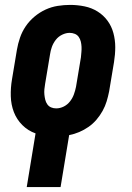

<svg xmlns="http://www.w3.org/2000/svg" viewBox="-20 -548 540 783"><path d="M89 215 125 -4Q94 -15 71 -38Q48 -61 36.5 -91Q25 -121 24 -155.5Q23 -190 29 -225L49 -345Q53 -369 61.5 -394Q70 -419 85 -441Q100 -463 121 -480.5Q142 -498 166 -509Q190 -520 215.5 -524Q241 -528 266 -528Q266 -528 266 -528Q266 -528 266 -528Q296 -528 325 -522Q354 -516 378 -501Q402 -486 418.5 -463.5Q435 -441 442.5 -413Q450 -385 450 -355.5Q450 -326 445 -295L425 -175Q421 -155 415 -135Q409 -115 398.5 -96Q388 -77 373.5 -60Q359 -43 341 -30.5Q323 -18 303 -9.5Q283 -1 262 3L227 215ZM209 -106Q225 -106 240 -113.5Q255 -121 265.5 -134.5Q276 -148 281.5 -163.5Q287 -179 290 -194L310 -314Q311 -325 312 -336Q313 -347 312.5 -357.5Q312 -368 309.5 -378.5Q307 -389 301 -397.5Q295 -406 285 -410Q275 -414 264 -414Q249 -414 233.5 -406.5Q218 -399 207.5 -385.5Q197 -372 191.5 -356.5Q186 -341 184 -326L164 -206Q162 -195 161 -184Q160 -173 161 -162.5Q162 -152 164.5 -141.5Q167 -131 173 -122.5Q179 -114 188.5 -110Q198 -106 209 -106Z"/></svg>

Font: Iosevka SS04 Heavy Oblique
Style: Regular
Weight: 900
Italic angle: -9°
Monospace: yes
Designer: Belleve Invis
Foundry: Belleve Invis
Version: Version 19.0.0; ttfautohint (v1.8.4)